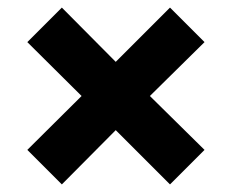

<svg xmlns="http://www.w3.org/2000/svg" viewBox="-20 -605 612 506"><path d="M428 -585 285 -442 143 -585 52 -494 195 -352 52 -210 143 -119 285 -262 428 -119 519 -210 375 -352 519 -494Z"/></svg>

Font: Noto Sans Tamil Black
Style: Regular
Weight: 900
Designer: Jelle Bosma - Monotype Design Team
Foundry: Monotype Imaging Inc.
Version: Version 2.004